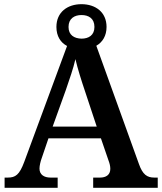

<svg xmlns="http://www.w3.org/2000/svg" viewBox="-20 -899 775 919"><path d="M2 0H256V-49H222C191 -49 169 -63 169 -92C169 -106 174 -127 180 -143L212 -237H463L499 -132C504 -119 508 -105 508 -91C508 -61 486 -49 459 -49H426V0H735V-49H719C684 -49 663 -63 645 -114L441 -680C471 -697 490 -728 490 -770C490 -841 437 -879 370 -879C303 -879 250 -841 250 -770C250 -726 270 -695 301 -679L96 -124C73 -62 54 -49 17 -49H2ZM370 -714C335 -715 308 -731 308 -770C308 -811 337 -827 370 -827C404 -827 432 -811 432 -770C432 -730 404 -714 370 -714ZM232 -293 295 -468C313 -520 331 -572 341 -616C352 -569 370 -512 387 -462L443 -293Z"/></svg>

Font: Noto Serif Yezidi SemiBold
Style: Regular
Weight: 600
Designer: Dalton Maag Ltd
Foundry: Dalton Maag Ltd
Version: Version 1.001